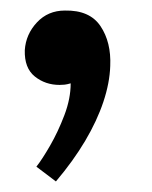

<svg xmlns="http://www.w3.org/2000/svg" viewBox="-20 -157 289 364"><path d="M103 -137Q150 -138 170.5 -107.5Q191 -77 189 -32Q188 0 176 36Q164 72 141.5 110Q119 148 86 187L49 159Q60 145 75 119Q90 93 102 61.5Q114 30 114 1Q107 3 102.5 3.5Q98 4 93 4Q66 4 46 -12Q26 -28 27 -62Q29 -92 50 -114.5Q71 -137 103 -137Z"/></svg>

Font: Lora
Style: Italic
Weight: 400
Italic angle: -3°
Designer: Olga Karpushina, Alexei Vanyashin (Cyrillic)
Foundry: Cyreal
Version: Version 3.008